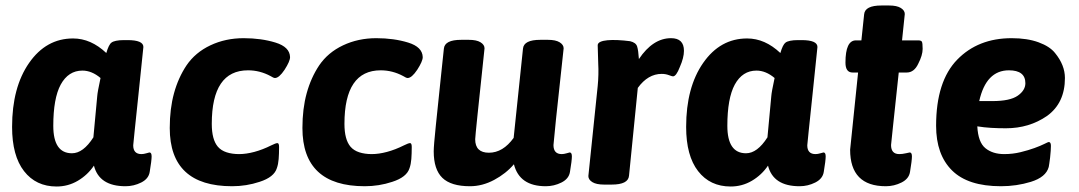

<svg xmlns="http://www.w3.org/2000/svg" viewBox="-20 -670 3929 699"><path d="M437 8Q341 8 322 -67Q299 -33 263.5 -12Q228 9 186 9Q111 9 67.5 -47Q24 -103 24 -208Q24 -352 86 -441Q148 -530 246 -530Q311 -530 367 -477Q376 -508 386 -515Q391 -519 402.5 -521.5Q414 -524 432 -524H444Q502 -524 502 -499L484 -325Q475 -237 470 -191.5Q465 -146 465 -141Q465 -109 495 -109Q503 -109 513 -112Q523 -115 524 -115Q532 -115 532 -100.5Q532 -86 525 -44Q521 -19 494 -5.5Q467 8 437 8ZM242 -112Q283 -112 320 -170L334 -320Q335 -335 346 -386Q314 -413 280 -413Q229 -413 201 -362Q174 -312 174 -212Q174 -112 242 -112Z M996 -135Q996 -110 994.5 -91Q993 -72 988 -58Q978 -25 925 -8Q877 8 825 8Q598 8 598 -204Q598 -274 613.5 -330.5Q629 -387 659 -432Q691 -479 746 -505Q801 -531 867 -531Q899 -531 928 -527Q957 -523 983 -515Q1035 -499 1036 -462Q1036 -447 1016 -416Q996 -386 981 -386Q976 -386 965 -393Q926 -414 883 -414Q751 -414 751 -219Q751 -162 773 -136Q785 -122 805 -115.5Q825 -109 850.5 -109Q876 -109 906 -117Q936 -125 968 -141Q984 -149 990 -149Q996 -149 996 -135Z M1479 -135Q1479 -110 1477.5 -91Q1476 -72 1471 -58Q1461 -25 1408 -8Q1360 8 1308 8Q1081 8 1081 -204Q1081 -274 1096.5 -330.5Q1112 -387 1142 -432Q1174 -479 1229 -505Q1284 -531 1350 -531Q1382 -531 1411 -527Q1440 -523 1466 -515Q1518 -499 1519 -462Q1519 -447 1499 -416Q1479 -386 1464 -386Q1459 -386 1448 -393Q1409 -414 1366 -414Q1234 -414 1234 -219Q1234 -162 1256 -136Q1268 -122 1288 -115.5Q1308 -109 1333.5 -109Q1359 -109 1389 -117Q1419 -125 1451 -141Q1467 -149 1473 -149Q1479 -149 1479 -135Z M1967 8Q1871 8 1851 -72Q1822 -38 1779 -15Q1736 8 1691 8Q1622 8 1590.5 -22.5Q1559 -53 1559 -119Q1559 -139 1566.5 -211Q1574 -283 1587 -408L1596 -493Q1599 -525 1659 -525H1687Q1715 -525 1729.5 -516Q1744 -507 1744 -494Q1727 -334 1718.5 -252Q1710 -170 1710 -163Q1710 -114 1760 -114Q1811 -114 1850 -168L1884 -493Q1887 -525 1947 -525H1975Q2003 -525 2017.5 -516Q2032 -507 2032 -494Q2013 -322 2004 -234.5Q1995 -147 1995 -142Q1995 -109 2025 -109Q2033 -109 2043 -112Q2053 -115 2054 -115Q2062 -115 2062 -100.5Q2062 -86 2055 -44Q2051 -19 2024 -5.5Q1997 8 1967 8Z M2156 -505Q2156 -513 2165.5 -517.5Q2175 -522 2191.5 -523.5Q2208 -525 2229.5 -524Q2251 -523 2274 -520Q2295 -515 2299.5 -501Q2304 -487 2306 -455Q2357 -531 2423 -531Q2470 -531 2470 -485Q2470 -460 2455 -426Q2442 -392 2430 -392Q2427 -392 2415 -396.5Q2403 -401 2389 -401Q2339 -401 2302 -350L2270 -30Q2267 2 2207 2H2179Q2151 2 2136.5 -7Q2122 -16 2122 -29L2156 -357Q2158 -377 2158.5 -398.5Q2159 -420 2158 -436Z M2891 8Q2795 8 2776 -67Q2753 -33 2717.5 -12Q2682 9 2640 9Q2565 9 2521.5 -47Q2478 -103 2478 -208Q2478 -352 2540 -441Q2602 -530 2700 -530Q2765 -530 2821 -477Q2830 -508 2840 -515Q2845 -519 2856.5 -521.5Q2868 -524 2886 -524H2898Q2956 -524 2956 -499L2938 -325Q2929 -237 2924 -191.5Q2919 -146 2919 -141Q2919 -109 2949 -109Q2957 -109 2967 -112Q2977 -115 2978 -115Q2986 -115 2986 -100.5Q2986 -86 2979 -44Q2975 -19 2948 -5.5Q2921 8 2891 8ZM2696 -112Q2737 -112 2774 -170L2788 -320Q2789 -335 2800 -386Q2768 -413 2734 -413Q2683 -413 2655 -362Q2628 -312 2628 -212Q2628 -112 2696 -112Z M3084 -406Q3058 -406 3058 -442Q3058 -523 3096 -523H3116L3126 -618Q3129 -650 3189 -650H3217Q3245 -650 3259.5 -641Q3274 -632 3274 -619L3264 -523H3323Q3333 -523 3336 -518.5Q3339 -514 3339 -492Q3339 -469 3323 -438Q3308 -406 3281 -406H3252Q3238 -275 3231 -209.5Q3224 -144 3224 -142Q3224 -109 3254 -109Q3265 -109 3278 -112Q3291 -115 3292 -115Q3300 -115 3300 -100.5Q3300 -86 3293 -44Q3289 -19 3262 -5.5Q3235 8 3205 8Q3075 8 3075 -125L3104 -406Z M3798 -153Q3806 -153 3806 -139Q3806 -124 3803 -96Q3801 -82 3800 -74Q3799 -66 3798 -62Q3788 -25 3733 -8Q3681 8 3624 8Q3504 8 3446 -49.5Q3388 -107 3388 -212Q3388 -374 3465 -453Q3541 -531 3663 -531Q3720 -531 3761 -516Q3802 -501 3821 -477Q3857 -433 3857 -386Q3857 -295 3792 -248Q3727 -203 3642 -203Q3614 -203 3588.5 -204.5Q3563 -206 3538 -210Q3541 -152 3567.5 -130.5Q3594 -109 3636 -109Q3667 -109 3695.5 -116Q3724 -123 3746 -131Q3768 -139 3782 -146Q3796 -153 3798 -153ZM3653 -414Q3570 -414 3545 -302H3593Q3657 -302 3685 -321.5Q3713 -341 3713 -367Q3713 -414 3653 -414Z"/></svg>

Font: AsCom
Style: Bold Italic
Weight: 700
Italic angle: -48°
Designer: AsCom
Foundry: AsCom
Version: Version 1.001